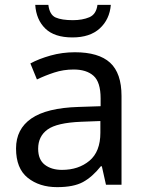

<svg xmlns="http://www.w3.org/2000/svg" viewBox="-20 -760 601 790"><path d="M288 -545Q386 -545 433 -502Q480 -459 480 -365V0H416L399 -76H395Q360 -32 321.5 -11Q283 10 215 10Q142 10 94 -28.5Q46 -67 46 -149Q46 -229 109 -272.5Q172 -316 303 -320L394 -323V-355Q394 -422 365 -448Q336 -474 283 -474Q241 -474 203 -461.5Q165 -449 132 -433L105 -499Q140 -518 188 -531.5Q236 -545 288 -545ZM314 -259Q214 -255 175.5 -227Q137 -199 137 -148Q137 -103 164.5 -82Q192 -61 235 -61Q303 -61 348 -98.5Q393 -136 393 -214V-262ZM436 -740Q431 -680 390.5 -643Q350 -606 278 -606Q204 -606 166.5 -642.5Q129 -679 125 -740H179Q184 -699 209 -688Q234 -677 280 -677Q319 -677 347.5 -689Q376 -701 381 -740Z"/></svg>

Font: Noto Sans Pahawh Hmong
Style: Regular
Weight: 400
Designer: Monotype Design Team
Foundry: Monotype Imaging Inc.
Version: Version 2.001; ttfautohint (v1.8.4.7-5d5b)